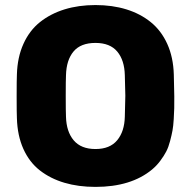

<svg xmlns="http://www.w3.org/2000/svg" viewBox="-20 -730 755 760"><path d="M357.9 9.8Q290 9.8 234.9 -6.6Q179.7 -22.9 137.9 -55.4Q96.2 -87.9 72.5 -140.6Q48.8 -193.4 46.9 -262.2Q45.9 -281.2 45.9 -348.1Q45.9 -416 46.9 -435.1Q48.8 -503.4 72.8 -556.4Q96.7 -609.4 138.4 -642.6Q180.2 -675.8 235.6 -692.9Q291 -710 357.9 -710Q424.8 -710 480.2 -692.9Q535.6 -675.8 576.9 -642.3Q618.2 -608.9 642.1 -556.2Q666 -503.4 668 -435.1Q669.9 -356.9 669.9 -348.1Q669.9 -317.9 669.7 -302.2Q669.4 -286.6 667.7 -258.5Q666 -230.5 662.8 -213.4Q659.7 -196.3 653.3 -171.9Q647 -147.5 637.9 -130.1Q628.9 -112.8 614.7 -93.8Q600.6 -74.7 582 -59.1Q499 9.8 357.9 9.8ZM474.1 -268.1Q476.1 -346.2 476.1 -351.1Q476.1 -357.9 474.1 -432.1Q472.7 -491.7 444.1 -525.9Q415.5 -560.1 357.9 -560.1Q299.3 -560.1 271 -526.1Q242.7 -492.2 241.2 -432.1Q240.2 -413.1 240.2 -351.1Q240.2 -287.1 241.2 -268.1Q242.7 -209 271.7 -174.6Q300.8 -140.1 357.9 -140.1Q415 -140.1 443.8 -174.8Q472.7 -209.5 474.1 -268.1Z"/></svg>

Font: Cunia
Style: Bold
Weight: 700
Designer: Alejo Bergmann, Denis Ignatov
Foundry: Hubert & Fischer
Version: Version 1.00 February 21, 2019, initial release